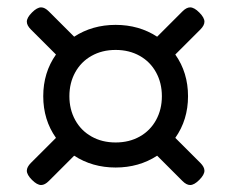

<svg xmlns="http://www.w3.org/2000/svg" viewBox="-20 -560 640 531"><path d="M534.2 -109.4Q545.4 -98.1 545.4 -87.9Q545.4 -76.7 531.2 -62.5Q517.1 -48.3 505.9 -48.3Q495.6 -48.3 484.4 -59.6L414.6 -129.4Q364.3 -96.7 299.8 -96.7Q235.4 -96.7 185.1 -129.4L115.2 -59.6Q104 -48.3 93.8 -48.3Q82.5 -48.3 68.4 -62.5Q54.2 -76.7 54.2 -87.9Q54.2 -98.1 65.4 -109.4L134.8 -178.7Q99.6 -228.5 99.6 -293.9Q99.6 -359.4 134.8 -409.2L65.4 -478.5Q54.2 -489.7 54.2 -500Q54.2 -511.2 68.4 -525.4Q82.5 -539.6 93.8 -539.6Q104 -539.6 115.2 -528.3L185.1 -458.5Q235.4 -491.2 299.8 -491.2Q364.3 -491.2 414.6 -458.5L484.4 -528.3Q495.6 -539.6 505.9 -539.6Q517.1 -539.6 531.2 -525.4Q545.4 -511.2 545.4 -500Q545.4 -489.7 534.2 -478.5L464.8 -409.2Q500 -359.4 500 -293.9Q500 -228.5 464.8 -178.7ZM299.8 -166Q337.4 -166 366.5 -182.4Q395.5 -198.7 411.6 -228Q427.7 -257.3 427.7 -293.9Q427.7 -330.6 411.6 -359.9Q395.5 -389.2 366.5 -405.5Q337.4 -421.9 299.8 -421.9Q262.2 -421.9 233.2 -405.5Q204.1 -389.2 188 -359.9Q171.9 -330.6 171.9 -293.9Q171.9 -257.3 188 -228Q204.1 -198.7 233.2 -182.4Q262.2 -166 299.8 -166Z"/></svg>

Font: Courier Prime Sans
Style: Regular
Weight: 400
Designer: Alan Dague-Greene
Foundry: Quote-Unquote Apps
Version: Version 3.020